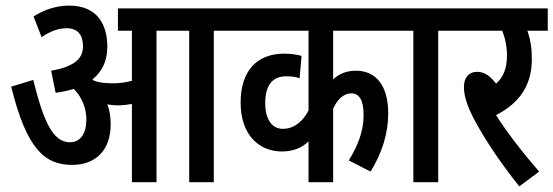

<svg xmlns="http://www.w3.org/2000/svg" viewBox="-20 -652 1980 687"><path d="M376 -207C376 -235 372 -259 364 -279C377 -276 390 -275 402 -275C419 -275 436 -277 452 -280V0H540V-542H657V0H745V-542H820V-622H402V-542H452V-363C430 -357 408 -354 387 -354C363 -354 336 -355 315 -364C313 -365 312 -367 311 -368C347 -397 364 -436 364 -485C364 -563 329 -632 227 -632C182 -632 137 -617 100 -593L129 -519C159 -540 189 -551 218 -551C259 -551 277 -526 277 -486C277 -445 250 -414 163 -399L179 -320C203 -323 225 -328 244 -334C273 -305 289 -265 289 -225C289 -174 268 -143 230 -143C168 -143 135 -221 99 -366L20 -342C75 -120 139 -62 238 -62C320 -62 376 -112 376 -207Z M1409 -542V-622H808V-542H1084V-257C1065 -219 1034 -192 994 -191C956 -190 929 -221 929 -283C929 -347 955 -379 1004 -379C1022 -379 1038 -377 1052 -372L1059 -452C1042 -457 1021 -460 997 -460C898 -460 841 -397 841 -285C841 -169 907 -110 989 -110C1027 -110 1059 -122 1084 -146V0H1172V-263C1186 -295 1210 -318 1236 -318C1266 -318 1281 -294 1281 -240C1281 -182 1260 -130 1228 -78L1306 -38C1347 -105 1369 -174 1369 -246C1369 -344 1327 -399 1253 -399C1219 -399 1192 -387 1172 -368V-542Z M1548 -542H1622V-622H1397V-542H1459V0H1548Z M1909 -38C1850 -106 1795 -177 1755 -240C1832 -280 1883 -340 1883 -440C1883 -479 1878 -511 1867 -542H1940V-622H1610V-542H1777C1787 -518 1794 -486 1794 -454C1794 -409 1782 -376 1755 -353C1734 -380 1713 -395 1688 -395C1657 -395 1640 -374 1640 -341C1640 -308 1652 -272 1676 -226C1712 -158 1765 -77 1838 15Z"/></svg>

Font: Noto Sans Devanagari ExtraCondensed Medium
Style: Regular
Weight: 500
Width: 2
Designer: Jelle Bosma - Monotype Design Team
Foundry: Monotype Imaging Inc.
Version: Version 2.004